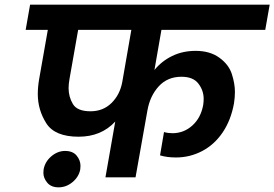

<svg xmlns="http://www.w3.org/2000/svg" viewBox="-20 -760 1176 823"><path d="M672 -632 642 -460Q673 -498 718 -520Q763 -542 819 -542Q880 -542 920.5 -512.5Q961 -483 974 -442Q987 -401 987 -366Q987 -343 983 -317Q970 -245 934.5 -192.5Q899 -140 846.5 -112.5Q794 -85 734 -85Q696 -85 666 -94L683 -194Q700 -189 719 -189Q768 -189 804.5 -222Q841 -255 851 -310Q853 -324 853 -336Q853 -372 830.5 -401.5Q808 -431 758 -431Q698 -431 660.5 -390Q623 -349 612 -287L561 0H432L474 -239Q414 -174 317 -174Q215 -174 178.5 -231.5Q142 -289 142 -357Q142 -388 148 -422L185 -632H90L109 -740H1136L1117 -632ZM543 -632H315L278 -422Q274 -400 274 -382Q274 -345 292.5 -314Q311 -283 368 -283Q422 -283 458 -318.5Q494 -354 504 -408ZM324 -34Q318 -2 291 20.5Q264 43 231 43Q199 43 182.5 23Q166 3 166 -19Q166 -26 167 -34Q173 -67 200 -90Q227 -113 259 -113Q292 -113 308.5 -93Q325 -73 325 -49Q325 -42 324 -34Z"/></svg>

Font: Fz Poppins SemBd
Style: Italic
Weight: 600
Italic angle: -10°
Designer: Ninad Kale (Devanagari), Jonny Pinhorn (Latin)
Foundry: Indian Type Foundry
Version: Vit hóa bi Vntype.Com & FontZin.Com